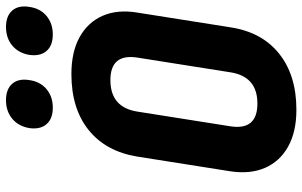

<svg xmlns="http://www.w3.org/2000/svg" viewBox="-204 -794 1008 640"><g transform="rotate(-90 300.0 -474.0)"><path d="M254 10Q181 10 131.5 -17.5Q82 -45 60.5 -94.5Q39 -144 49 -210L98 -520Q115 -625 186.5 -682.5Q258 -740 373 -740Q447 -740 496.5 -712.5Q546 -685 567.5 -635.5Q589 -586 578 -520L529 -210Q513 -105 441 -47.5Q369 10 254 10ZM275 -120Q365 -120 379 -210L428 -520Q442 -610 353 -610Q262 -610 248 -520L199 -210Q185 -120 275 -120ZM505 -802Q468 -802 450 -823Q432 -844 437 -880Q443 -916 468 -937Q493 -958 530 -958Q567 -958 585 -937Q603 -916 597 -880Q592 -844 567 -823Q542 -802 505 -802ZM261 -802Q224 -802 206 -823Q188 -844 193 -880Q199 -916 224 -937Q249 -958 286 -958Q323 -958 341 -937Q359 -916 353 -880Q348 -844 323 -823Q298 -802 261 -802Z"/></g></svg>

Font: JetBrains Mono NL ExtraBold
Style: Italic
Weight: 800
Italic angle: -9°
Monospace: yes
Designer: Philipp Nurullin, Konstantin Bulenkov
Foundry: JetBrains
Version: Version 2.305; ttfautohint (v1.8.4.7-5d5b)